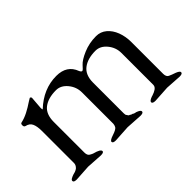

<svg xmlns="http://www.w3.org/2000/svg" viewBox="-67 -669 912 912"><g transform="rotate(-45 389.0 -213.0)"><path d="M125 -2 44 3Q24 3 24 -7Q24 -13 32 -17.5Q40 -22 49 -25Q58 -28 60 -28Q62 -28 70 -32Q78 -36 80 -39Q90 -49 90 -62V-277Q90 -308 82 -326Q74 -344 51 -349Q43 -351 43 -362Q43 -373 50 -374Q73 -379 96.5 -391Q120 -403 145 -420L160 -429H161Q165 -429 168 -423L163 -359Q163 -349 165 -347Q236 -414 323 -414Q394 -414 416 -354Q421 -343 427 -343Q432 -343 448 -362Q464 -380 504 -397Q544 -414 590 -414Q620 -414 642.5 -395Q665 -376 677 -344.5Q689 -313 689 -275V-62Q689 -42 701.5 -36Q714 -30 735 -23Q755 -15 755 -7Q755 3 735 3L656 -2L573 3Q553 3 553 -7Q553 -16 576 -24Q578 -24 580 -25Q614 -36 618 -52Q619 -54 619 -57Q619 -60 619 -62V-272Q619 -309 595 -338Q571 -367 539 -367Q486 -367 455 -343Q424 -319 424 -268V-62Q424 -51 427 -48L431 -42Q433 -38 436 -37Q441 -36 442 -34Q444 -32 449 -31Q454 -30 455 -28Q463 -24 469 -24Q492 -16 492 -7Q492 3 472 3L390 -2L307 3Q287 3 287 -7Q287 -16 315 -25Q343 -34 349 -44Q354 -54 354 -62V-272Q354 -309 330 -338Q306 -367 274 -367Q221 -367 190.5 -343.5Q160 -320 160 -268V-62Q160 -43 171.5 -36.5Q183 -30 187 -29Q226 -19 226 -6Q226 3 206 3Z"/></g></svg>

Font: Benne
Style: Regular
Weight: 400
Designer: John-Daniel Harrington
Version: Version 1.001